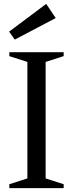

<svg xmlns="http://www.w3.org/2000/svg" viewBox="-20 -969 376 989"><path d="M28 -20 121 -50V-650L28 -680V-700H308V-680L215 -650V-50L308 -20V0H28ZM27 -806 218 -949 267 -876 56 -765Z"/></svg>

Font: Wittgenstein
Style: Regular
Weight: 400
Designer: Jörg Drees
Foundry: Jörg Drees
Version: Version 1.003;Glyphs 3.1.2 (3151)